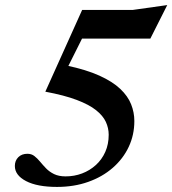

<svg xmlns="http://www.w3.org/2000/svg" viewBox="-20 -724 678 756"><path d="M273 -572 330 -626 229 -424 242 -466Q320 -449.5 371.8 -426Q423.5 -402.5 453.5 -374Q483.5 -345.5 496.2 -313.5Q509 -281.5 509 -247.5Q509 -193 487 -146Q465 -99 424 -63.2Q383 -27.5 327.2 -7.8Q271.5 12 204.5 12Q126.5 12 82.5 -11Q38.5 -34 38.5 -70.5Q38.5 -91.5 52 -105Q65.5 -118.5 88 -118.5Q104 -118.5 115.5 -109.5Q127 -100.5 137.8 -87.5Q148.5 -74.5 161.5 -61Q174.5 -47.5 193 -38.5Q211.5 -29.5 238.5 -29.5Q272.5 -29.5 303 -41Q333.5 -52.5 357.2 -74Q381 -95.5 394.5 -125.8Q408 -156 408 -193.5Q408 -219.5 396.8 -244Q385.5 -268.5 358.2 -290.2Q331 -312 282.2 -330.5Q233.5 -349 158.5 -363L303.5 -685H503.5L638.5 -704L572 -572Z"/></svg>

Font: Newsreader 36pt SemiBold
Style: Italic
Weight: 600
Italic angle: -17°
Designer: Hugues Gentile
Foundry: Production Type
Version: Version 1.003